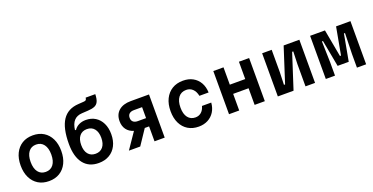

<svg xmlns="http://www.w3.org/2000/svg" viewBox="-28 -1695 4955 2550"><g transform="rotate(-20 2450.0 -420.0)"><path d="M350 18Q262 18 198 -21.5Q134 -61 98.5 -133.5Q63 -206 63 -305Q63 -404 98.5 -476.5Q134 -549 198 -588.5Q262 -628 350 -628Q438 -628 502 -588.5Q566 -549 601.5 -476.5Q637 -404 637 -305Q637 -206 601.5 -133.5Q566 -61 502 -21.5Q438 18 350 18ZM350 -112Q419 -112 457.5 -162.5Q496 -213 496 -305Q496 -396 457.5 -447Q419 -498 350 -498Q281 -498 242.5 -447Q204 -396 204 -305Q204 -213 242.5 -162.5Q281 -112 350 -112Z M1053 18Q913 18 838 -78.5Q763 -175 763 -355Q763 -579 837 -690.5Q911 -802 1063 -811L1138 -816Q1163 -817 1172 -826Q1181 -835 1183 -858H1319Q1317 -790 1300 -754Q1283 -718 1247 -703Q1211 -688 1151 -685L1067 -680Q994 -676 953.5 -632Q913 -588 902 -500H917Q942 -538 985 -558.5Q1028 -579 1081 -579Q1158 -579 1215.5 -543Q1273 -507 1305 -441Q1337 -375 1337 -287Q1337 -194 1302 -125.5Q1267 -57 1203 -19.5Q1139 18 1053 18ZM1054 -112Q1121 -112 1158.5 -158Q1196 -204 1196 -286Q1196 -368 1158.5 -414Q1121 -460 1054 -460Q987 -460 949.5 -414Q912 -368 912 -286Q912 -204 949.5 -158Q987 -112 1054 -112Z M1482 0 1635 -224Q1570 -243 1534.5 -291Q1499 -339 1499 -410Q1499 -504 1560 -557Q1621 -610 1729 -610H1988V0H1844V-211H1783L1642 0ZM1729 -328H1844V-483H1729Q1686 -483 1663 -463Q1640 -443 1640 -405Q1640 -368 1663 -348Q1686 -328 1729 -328Z M2466 18Q2379 18 2315 -21Q2251 -60 2216 -132Q2181 -204 2181 -302Q2181 -402 2217 -475Q2253 -548 2318 -588Q2383 -628 2473 -628Q2552 -628 2611 -595.5Q2670 -563 2704 -504Q2738 -445 2741 -364H2611Q2598 -428 2561.5 -463Q2525 -498 2471 -498Q2400 -498 2360.5 -446.5Q2321 -395 2321 -302Q2321 -211 2359.5 -161.5Q2398 -112 2466 -112Q2514 -112 2548.5 -142Q2583 -172 2597 -226H2728Q2722 -151 2687.5 -96.5Q2653 -42 2596 -12Q2539 18 2466 18Z M2897 0V-610H3041V-365H3259V-610H3403V0H3259V-235H3041V0Z M3587 0V-610H3722V-296L3716 -117H3732L3891 -610H4113V0H3978V-313L3984 -492H3968L3809 0Z M4265 0V-610H4475L4546 -223H4561L4632 -610H4835V0H4705V-190L4713 -486H4698L4629 -110H4472L4402 -486H4387L4395 -190V0Z"/></g></svg>

Font: Martian Mono SemiBold
Style: Regular
Weight: 600
Monospace: yes
Designer: Roman Shamin
Foundry: Evil Martians
Version: Version 1.000; ttfautohint (v1.8.4.7-5d5b)